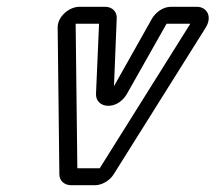

<svg xmlns="http://www.w3.org/2000/svg" viewBox="-20 -521 635 566"><path d="M208 -25 203 -451H272L263 -244C262 -201 325 -194 354 -244L471 -451H541L274 -25ZM190 25H260C280 25 303 12 315 -7L586 -439C607 -472 590 -501 560 -501H484C461 -501 439 -485 428 -466L316 -267L324 -465C326 -484 313 -501 290 -501H214C184 -501 149 -472 150 -439L155 -7C155 12 170 25 190 25Z"/></svg>

Font: DIN Rundschrift
Style: BreitKontKu
Weight: 400
Width: 7
Version: Version 1.027